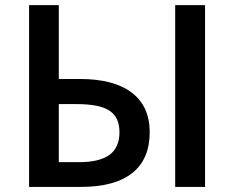

<svg xmlns="http://www.w3.org/2000/svg" viewBox="-20 -734 919 754"><path d="M567.9 -214.8Q567.9 -108.9 499.3 -54.4Q430.7 0 297.9 0H94.2V-713.9H210.9V-423.8H293.9Q427.2 -423.8 497.6 -370.1Q567.9 -316.4 567.9 -214.8ZM210.9 -325.2V-97.2H291Q370.1 -97.2 409.7 -125.7Q449.2 -154.3 449.2 -214.8Q449.2 -273.4 410.6 -298.8Q372.6 -325.2 280.8 -325.2ZM785.2 -713.9V0H668V-713.9Z"/></svg>

Font: Open Sans
Style: SemiBold
Weight: 600
Foundry: Ascender Corporation
Version: Version 1.10